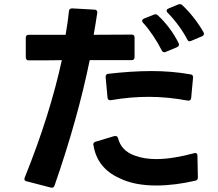

<svg xmlns="http://www.w3.org/2000/svg" viewBox="-20 -854 1040 916"><path d="M770 -606 825 -629C830 -632 834 -636 834 -641C834 -643 833 -645 832 -648C809 -696 773 -744 733 -781C730 -784 726 -786 722 -786C719 -786 717 -785 714 -784L666 -765C661 -762 658 -759 658 -755C658 -752 659 -749 662 -746C695 -710 727 -662 752 -613C755 -607 759 -605 764 -605C766 -605 768 -605 770 -606ZM98 -7C94 2 97 9 107 11L223 41C231 43 237 40 240 32C315 -184 370 -381 408 -567H511H608C617 -567 622 -572 622 -581V-675C622 -684 617 -689 609 -689H608L427 -688C433 -723 439 -758 444 -793C445 -802 440 -808 431 -808L324 -814C315 -814 310 -810 309 -801C305 -764 300 -726 293 -688H263H117C108 -688 103 -683 103 -674V-580C103 -571 108 -566 117 -566C174 -566 225 -566 275 -567C238 -397 180 -210 98 -7ZM425 -165C425 -163 425 -162 426 -161C437 -91 477 -37 548 -5C599 21 661 31 726 31C787 31 852 22 912 8C920 7 924 1 924 -7L922 -111C922 -120 918 -124 911 -124C909 -124 908 -124 906 -123C842 -106 780 -95 726 -95C689 -95 655 -100 625 -111C579 -127 554 -154 543 -195C541 -202 537 -205 531 -205H526L436 -178C429 -176 425 -171 425 -165ZM484 -488V-486L493 -388C494 -380 498 -376 505 -376H509C572 -387 631 -392 690 -392C751 -392 812 -386 876 -374C885 -373 891 -377 892 -386L901 -483C902 -492 898 -498 890 -499C829 -510 766 -515 703 -515C636 -515 567 -510 497 -502C488 -501 484 -496 484 -488ZM775 -803C775 -800 776 -797 779 -794C816 -757 853 -706 873 -666C876 -660 880 -657 885 -657C887 -657 889 -658 892 -659L944 -681C950 -684 953 -688 953 -692C953 -695 952 -697 951 -700C926 -745 885 -797 850 -829C847 -833 843 -834 839 -834C836 -834 834 -834 831 -833L783 -813C777 -810 775 -807 775 -803Z"/></svg>

Font: LINE Seed JP App_OTF Bold
Style: Regular
Weight: 700
Designer: LINE & Fontrix & Fontworks
Version: Version 1.009